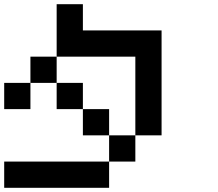

<svg xmlns="http://www.w3.org/2000/svg" viewBox="-20 -895 1040 915"><path d="M0 0V-125H500V0ZM0 -375V-500H125V-375ZM250 -625V-500H125V-625ZM250 -500H375V-375H250ZM250 -875H375V-750H750V-250H625V-625H250ZM500 -250H625V-125H500ZM500 -375V-250H375V-375Z"/></svg>

Font: Galmuri7 Regular
Style: Regular
Weight: 400
Designer: Lee Minseo (quiple)
Version: Version 2.399;hotconv 1.1.1;makeotfexe 2.6.0 DEVELOPMENT